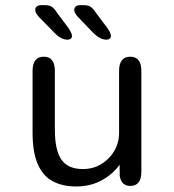

<svg xmlns="http://www.w3.org/2000/svg" viewBox="-20 -696 659 728"><path d="M146 -481Q188 -481 188 -427V-205.5Q188 -126 213 -90.5Q238 -55 294 -55Q333.5 -55 364.5 -74Q395.5 -93 413.5 -124Q431.5 -155 431.5 -191.5V-427Q431.5 -481 474 -481Q516 -481 516 -427V-45Q516 9 474 9Q440.5 9 434 -28.5L433.5 -71.5Q408 -35.5 365.5 -12.2Q323 11 269 11Q216.5 11 179.5 -9Q142.5 -29 123 -74Q103.5 -119 103.5 -193.5V-427Q103.5 -481 146 -481ZM237 -545.5Q224 -545.5 211.5 -552Q199 -558.5 185 -573L126 -633.5Q119.5 -641 116.5 -647.2Q113.5 -653.5 113.5 -658.5Q113.5 -667 120 -671.8Q126.5 -676.5 136 -676.5H149Q167 -676.5 176.5 -670.2Q186 -664 197 -646.5L238 -592Q253 -570 253 -559.5Q253 -553 248 -549.2Q243 -545.5 237 -545.5ZM384.5 -545.5Q371.5 -545.5 359 -552Q346.5 -558.5 332 -573L274 -633.5Q261.5 -647.5 261.5 -658.5Q261.5 -667 267.8 -671.8Q274 -676.5 283.5 -676.5H296.5Q314.5 -676.5 324 -670Q333.5 -663.5 344.5 -646.5L385.5 -592Q400.5 -571 400.5 -559.5Q400.5 -553 395.8 -549.2Q391 -545.5 384.5 -545.5Z"/></svg>

Font: Sono Monospace
Style: Regular
Weight: 400
Designer: Tyler Finck
Foundry: Tyler Finck
Version: Version 2.112